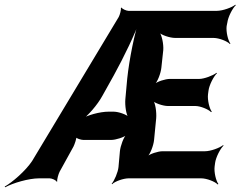

<svg xmlns="http://www.w3.org/2000/svg" viewBox="-77 -757 1021 815"><path d="M834 -50 836 -65C839 -89 858 -126 872 -139L870 -141C855 -129 817 -115 793 -115H613C594 -115 559 -104 546 -92L547 -90C561 -102 575 -141 577 -163L586 -255C588 -280 583 -321 571 -334L567 -332C579 -319 615 -307 636 -307H753C773 -307 808 -293 819 -281L822 -283C812 -296 803 -333 806 -357L808 -372C811 -396 830 -433 844 -446L842 -448C827 -436 789 -422 769 -422H644C625 -422 590 -411 577 -399L578 -397C592 -409 606 -448 608 -470L616 -544C618 -569 610 -610 598 -623L596 -621C607 -608 645 -596 666 -596H829C853 -596 888 -582 899 -570L901 -572C891 -585 882 -622 885 -646L888 -661C891 -685 910 -722 924 -735L922 -737C907 -725 868 -711 844 -711H468C460 -711 441 -719 439 -725L436 -723C438 -717 432 -694 427 -685L59 -73C31 -31 -25 17 -57 35L-55 38C-23 20 45 0 89 0H134C143 0 162 8 164 15L166 13C164 6 171 -18 176 -28L235 -135C240 -145 249 -171 247 -178L244 -176C246 -169 268 -163 277 -163H395C414 -163 450 -174 463 -186L461 -188C448 -176 434 -137 432 -115L426 -48C424 -26 408 11 397 23L399 25C410 13 447 0 469 0H777C801 0 836 14 847 26L850 24C840 11 831 -26 834 -50ZM358 -351 406 -437C448 -513 498 -616 519 -678H515C494 -616 472 -507 463 -423L455 -335C453 -310 458 -269 470 -255L473 -258C461 -271 426 -283 405 -283H384C347 -283 292 -268 267 -251L269 -247C295 -264 337 -312 358 -351Z"/></svg>

Font: Asimov
Style: EdgeNarIt
Weight: 500
Designer: Google
Version: Version 2.000980: 2014